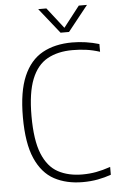

<svg xmlns="http://www.w3.org/2000/svg" viewBox="-62 -986 639 1039"><g transform="rotate(-5 257.0 -467.0)"><path d="M345.5 9Q257 9 191.2 -26.2Q125.5 -61.5 89 -144.2Q52.5 -227 52.5 -369Q52.5 -507.5 88.5 -591Q124.5 -674.5 191.8 -711.8Q259 -749 353 -749Q427 -749 499.5 -727.5V-685.5Q460.5 -698 424.5 -702.8Q388.5 -707.5 351 -707.5Q271 -707.5 214.8 -676.2Q158.5 -645 129 -571.2Q99.5 -497.5 99.5 -371Q99.5 -240 129.5 -166.2Q159.5 -92.5 215 -62.5Q270.5 -32.5 346.5 -32.5Q385.5 -32.5 421.2 -39Q457 -45.5 499.5 -60V-17.5Q466 -5.5 427.5 1.8Q389 9 345.5 9ZM295.5 -807 186 -944.5H230.5L318.5 -831.5L406.5 -944.5H451L341.5 -807Z"/></g></svg>

Font: Encode Sans SmCnd XLt
Style: Regular
Weight: 200
Width: 4
Designer: Multiple Designers
Foundry: Impallari Type
Version: Version 3.002; ttfautohint (v1.8.3) -l 8 -r 50 -G 200 -x 14 